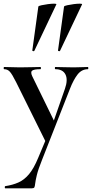

<svg xmlns="http://www.w3.org/2000/svg" viewBox="-38 -751 501 1046"><path d="M170 109 222 -15 220 40 50 -303Q28 -347 15.5 -360.5Q3 -374 -15 -374Q-18 -374 -18 -380Q-18 -386 -15 -386Q5 -386 27.5 -385Q50 -384 70 -384Q106 -384 133 -385Q160 -386 182 -386Q185 -386 185 -380Q185 -374 182 -374Q147 -374 137 -366Q127 -358 138 -335L265 -75L228 -16L316 -268Q333 -317 318.5 -345.5Q304 -374 263 -374Q261 -374 261 -380Q261 -386 263 -386Q287 -386 308.5 -385Q330 -384 364 -384Q388 -384 403.5 -385Q419 -386 441 -386Q443 -386 443 -380Q443 -374 441 -374Q407 -374 384.5 -345Q362 -316 343 -267L191 120Q170 172 162.5 203.5Q155 235 153.5 250Q152 265 149 270Q146 275 135 275H-9Q-12 275 -12 269Q-12 263 -9 263Q31 257 62.5 243Q94 229 120 198Q146 167 170 109ZM149 -474Q148 -471 142.5 -472.5Q137 -474 138 -476L171 -716Q173 -719 188.5 -722.5Q204 -726 223.5 -728.5Q243 -731 257 -731Q271 -731 269 -727ZM289 -474Q288 -471 282.5 -472.5Q277 -474 278 -476L311 -716Q313 -719 328.5 -722.5Q344 -726 363.5 -728.5Q383 -731 397 -731Q411 -731 409 -727Z"/></svg>

Font: Cormorant Infant Light
Style: Regular
Weight: 300
Designer: Christian Thalmann (Catharsis Fonts)
Foundry: Catharsis Fonts
Version: Version 4.001